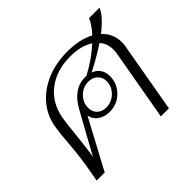

<svg xmlns="http://www.w3.org/2000/svg" viewBox="-144 -795 977 977"><g transform="rotate(-45 345.0 -306.0)"><path d="M586 -512Q632 -469 632 -408Q632 -392 629 -377L563 0H505L573 -386Q575 -395 575 -411Q575 -455 548 -485Q497 -450 414 -407Q439 -398 453 -377.5Q467 -357 467 -329Q467 -275 429.5 -237.5Q392 -200 337 -200Q301 -200 275 -218.5Q249 -237 244 -267L101 0H43L52 -50Q68 -133 76 -235Q81 -303 88 -346Q100 -413 143 -463.5Q186 -514 252.5 -542Q319 -570 401 -570Q491 -570 550 -538Q585 -576 600 -612H675Q660 -570 586 -512ZM384 -414Q463 -456 521 -510Q471 -542 395 -542Q295 -542 229 -491Q163 -440 147 -352Q140 -313 135 -257Q123 -140 115 -99L237 -320Q289 -414 373 -414ZM369 -386Q330 -386 302 -358Q274 -330 274 -292Q274 -263 292.5 -245.5Q311 -228 341 -228Q380 -228 408.5 -256Q437 -284 437 -322Q437 -350 418 -368Q399 -386 369 -386Z"/></g></svg>

Font: Fahkwang ExtraLight
Style: Italic
Weight: 275
Italic angle: -10°
Designer: Suppakit Chalermlarp | Katatrad Co.,Ltd.
Foundry: Cadson Demak Co.,Ltd.
Version: Version 1.000; ttfautohint (v1.6)